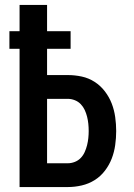

<svg xmlns="http://www.w3.org/2000/svg" viewBox="-20 -755 540 775"><path d="M59 0V-558H18V-629H59V-735H170V-629H265V-558H170V-452H254Q282 -452 310 -446Q338 -440 362 -424.5Q386 -409 403.5 -386Q421 -363 431 -337Q441 -311 445 -282.5Q449 -254 449 -226Q449 -198 445 -169.5Q441 -141 431 -115Q421 -89 403.5 -66Q386 -43 362 -28Q338 -13 310 -6.5Q282 0 254 0ZM170 -96H254Q268 -96 282 -101.5Q296 -107 306 -117.5Q316 -128 322 -141.5Q328 -155 331.5 -169Q335 -183 336.5 -197.5Q338 -212 338 -226Q338 -241 336.5 -255.5Q335 -270 331.5 -284Q328 -298 322 -311Q316 -324 306 -334.5Q296 -345 282 -350.5Q268 -356 254 -356H170Z"/></svg>

Font: Iosevka Algr
Style: Bold
Weight: 700
Monospace: yes
Designer: Belleve Invis
Foundry: Belleve Invis
Version: Version 26.0.2; ttfautohint (v1.8.3)